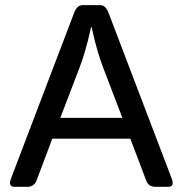

<svg xmlns="http://www.w3.org/2000/svg" viewBox="-20 -720 704 740"><path d="M35.6 0Q10.3 0 22.5 -32.2L265.6 -670.4Q276.9 -700.2 297.9 -700.2H366.2Q387.2 -700.2 398.4 -670.4L641.6 -32.2Q653.8 0 628.4 0H578.6Q552.7 0 543.5 -23.9L482.4 -185.5H181.6L120.6 -23.9Q111.3 0 85.4 0ZM212.4 -265.6H451.7L377 -460.9Q366.7 -488.3 356.7 -521.5Q346.7 -554.7 333 -615.7H331.1Q317.4 -554.7 307.4 -521.5Q297.4 -488.3 287.1 -460.9Z"/></svg>

Font: Istok
Style: Regular
Weight: 500
Designer: Andrey V. Panov
Foundry: Andrey V. Panov
Version: Version 1.0.3